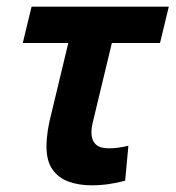

<svg xmlns="http://www.w3.org/2000/svg" viewBox="-20 -544 526 575"><path d="M254.2 11Q216 11 185.4 -0.1Q154.8 -11.2 137 -36.8Q119.2 -62.2 119.2 -105.5Q119.2 -128 123.2 -153.9Q127.2 -179.8 135 -208.8L184.5 -415.2H48.2L74.5 -524H485.5L459.2 -415.2H315L261.8 -194Q259.2 -183.8 256.5 -171.6Q253.8 -159.5 253.8 -147.5Q253.8 -125.5 265.8 -112.6Q277.8 -99.8 306.8 -99.8Q320.8 -99.8 335.4 -101.9Q350 -104 364.5 -107.5L354.8 -2.8Q330.5 3.8 305.1 7.4Q279.8 11 254.2 11Z"/></svg>

Font: Ubuntu Sans
Style: Italic
Weight: 400
Italic angle: -13.5°
Designer: Dalton Maag Ltd
Foundry: Dalton Maag Ltd
Version: Version 1.006